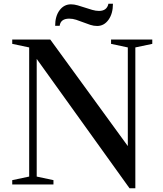

<svg xmlns="http://www.w3.org/2000/svg" viewBox="-20 -980 868 1020"><path d="M699 20V-728L789 -747V-770H570V-747L659 -728V-204L247 -770H45V-747L135 -728V-42L45 -23V0H264V-23L175 -42V-667L668 20ZM273 -843H297C300.3 -868.3 317.3 -881 348 -881C360 -881 372.2 -879 384.5 -875C396.8 -871 409.3 -866.5 422 -861.5C434.7 -856.5 447.2 -852 459.5 -848C471.8 -844 484 -842 496 -842C520.7 -842 540.8 -853 556.5 -875C572.2 -897 580 -925.3 580 -960H556C550.7 -934.7 534 -922 506 -922C494.7 -922 482.7 -923.8 470 -927.5C457.3 -931.2 444.5 -935.2 431.5 -939.5C418.5 -943.8 405.7 -947.8 393 -951.5C380.3 -955.2 368.3 -957 357 -957C332.3 -957 312.2 -946.5 296.5 -925.5C280.8 -904.5 273 -877 273 -843Z"/></svg>

Font: Libre Caslon Text
Style: Regular
Weight: 400
Designer: Pablo Impallari, Rodrigo Fuenzalida
Foundry: Pablo Impallari, Rodrigo Fuenzalida
Version: Version 1.000; ttfautohint (v0.93) -l 8 -r 50 -G 200 -x 14 -